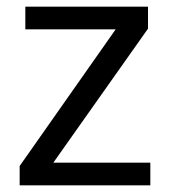

<svg xmlns="http://www.w3.org/2000/svg" viewBox="-20 -556 510 576"><path d="M431 0H39V-58L327 -468H56V-536H424V-470L140 -68H431Z"/></svg>

Font: Noto Sans Ugaritic
Style: Regular
Weight: 400
Designer: Monotype Design Team
Foundry: Monotype Imaging Inc.
Version: Version 2.001; ttfautohint (v1.8.4.7-5d5b)